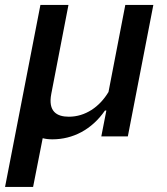

<svg xmlns="http://www.w3.org/2000/svg" viewBox="-23 -540 663 760"><path d="M108 200 146 7C157 10 169.5 11.5 184.5 11.5C265 11.5 340 -26.5 392.5 -102.5H398L378 0H483L584 -520.5H473L406.5 -176C371 -116.5 314.5 -78 249.5 -78C202 -78 166.5 -98.5 180 -168.5L248 -520.5H137L-3 200Z"/></svg>

Font: Monaspace Neon Medium
Style: Italic
Weight: 500
Italic angle: -11°
Designer: Riley Cran & the Lettermatic Team
Foundry: Lettermatic
Version: Version 1.200 (Monaspace Neon)